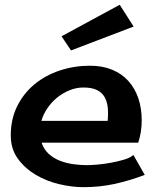

<svg xmlns="http://www.w3.org/2000/svg" viewBox="-20 -774 660 809"><path d="M331.1 14.6Q283.2 14.6 229.5 2Q175.8 -10.7 130.4 -37.6Q85 -64.5 55.2 -105.5Q25.4 -146.5 25.4 -203.1Q25.4 -272.5 52.7 -327.1Q80.1 -381.8 126 -419.4Q171.9 -457 232.4 -477.1Q293 -497.1 359.4 -497.1Q412.1 -497.1 453.1 -480Q494.1 -462.9 521.5 -432.1Q548.8 -401.4 563 -359.4Q577.1 -317.4 577.1 -266.6Q577.1 -217.8 562.5 -172.9H155.3Q165 -143.6 186 -125Q207 -106.4 233.9 -96.2Q260.7 -85.9 290.5 -82Q320.3 -78.1 346.7 -78.1Q363.3 -78.1 391.1 -80.6Q418.9 -83 448.2 -88.4Q477.5 -93.8 503.4 -101.6Q529.3 -109.4 542 -121.1L589.8 -37.1Q525.4 -12.7 462.9 1Q400.4 14.6 331.1 14.6ZM331.1 -405.3Q301.8 -405.3 272.9 -393.6Q244.1 -381.8 220.7 -362.8Q197.3 -343.8 179.7 -317.9Q162.1 -292 154.3 -264.6H433.6Q436.5 -293.9 434.1 -319.8Q431.6 -345.7 420.9 -364.7Q410.2 -383.8 388.7 -394.5Q367.2 -405.3 331.1 -405.3ZM484.4 -753.9 543 -662.1 279.3 -561.5 239.3 -621.1Z"/></svg>

Font: Cherry Cream Soda
Style: Regular
Weight: 400
Designer: Font Diner, Inc
Foundry: Font Diner, Inc
Version: Version 1.000